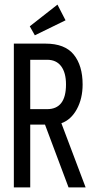

<svg xmlns="http://www.w3.org/2000/svg" viewBox="-20 -812 415 832"><path d="M40 0V-623H177Q261 -623 299.5 -575.5Q338 -528 338 -446Q338 -385 313 -339Q288 -293 246 -278L351 0H277L175 -272H111V0ZM111 -339H184Q266 -339 266 -446Q266 -497 245 -525Q224 -553 184 -553H111ZM131 -659 109 -698 229 -792 264 -724Z"/></svg>

Font: Inconsolata Condensed Medium
Style: Regular
Weight: 500
Width: 3
Monospace: yes
Designer: Raph Levien, Cyreal, Brenton Simpson
Foundry: Raph Levien, Cyreal, Google
Version: Version 3.100; ttfautohint (v1.8.4.7-5d5b)